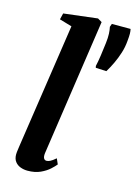

<svg xmlns="http://www.w3.org/2000/svg" viewBox="-124 -884 683 961"><g transform="rotate(15 217.5 -403.0)"><path d="M179 -96.5Q177 -79.5 181.5 -70.8Q186 -62 196 -62Q204 -62 214.5 -67Q225 -72 243 -87.5L255.5 -59Q247 -48 229.2 -31.8Q211.5 -15.5 183.5 -2.5Q155.5 10.5 116.5 10.5Q97.5 10.5 80 4Q62.5 -2.5 51.8 -16.8Q41 -31 41 -54Q41 -59.5 41.8 -66.5Q42.5 -73.5 43.8 -81.2Q45 -89 45.5 -94L142.5 -744.5L78 -763.5L86 -796L261 -817L283 -804ZM369.5 -573 314 -575.5 312 -584.5Q318 -611 322.2 -640.8Q326.5 -670.5 331 -708Q334.5 -736.5 333.5 -757.2Q332.5 -778 329 -792L335 -808.5H432Q434.5 -798 434.8 -784.2Q435 -770.5 432.5 -746Q430 -714 420.2 -683.2Q410.5 -652.5 397.2 -624.5Q384 -596.5 369.5 -573Z"/></g></svg>

Font: Merriweather 48pt
Style: Bold Italic
Weight: 700
Italic angle: -7.8°
Version: Version 2.101